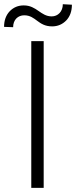

<svg xmlns="http://www.w3.org/2000/svg" viewBox="-48 -910 369 930"><path d="M103.5 -710.9V0H163.6V-710.9ZM256.3 -889.6C256.3 -854 232.4 -830.6 202.6 -830.6C148.4 -830.6 130.4 -883.8 66.9 -883.8C40 -883.8 17.6 -874.5 -1 -855.5C-19 -836.4 -28.3 -811 -28.3 -779.8L15.6 -778.3C15.6 -814.9 39.6 -835.9 69.3 -835.9C126 -835.9 135.7 -782.2 204.6 -782.2C231.4 -782.2 254.4 -792 272.9 -811C291 -830.1 300.3 -855.5 300.3 -887.2Z"/></svg>

Font: Vazirmatn ExtraLight
Style: Regular
Weight: 200
Designer: Saber Rastikerdar
Foundry: Saber Rastikerdar
Version: Version 33.003